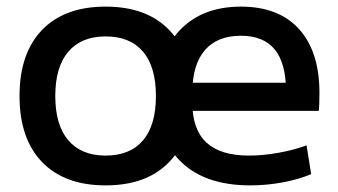

<svg xmlns="http://www.w3.org/2000/svg" viewBox="-20 -550 1022 580"><path d="M736 10Q601 10 528 -60Q455 -130 455 -260Q455 -386 522.5 -458Q590 -530 708 -530Q822 -530 883.5 -462Q945 -394 945 -269Q945 -256 944.5 -240Q944 -224 943 -215H515V-300H861L844 -274Q844 -359 810 -400.5Q776 -442 708 -442Q636 -442 598.5 -398Q561 -354 561 -270V-240Q561 -159 603.5 -119.5Q646 -80 732 -80Q774 -80 821.5 -88.5Q869 -97 906 -111L920 -24Q882 -8 833.5 1Q785 10 736 10ZM299 10Q175 10 107 -60.5Q39 -131 39 -260Q39 -389 107 -459.5Q175 -530 299 -530Q423 -530 491 -459.5Q559 -389 559 -260Q559 -131 491 -60.5Q423 10 299 10ZM299 -80Q373 -80 412 -126Q451 -172 451 -260Q451 -348 412 -394Q373 -440 299 -440Q226 -440 186.5 -394Q147 -348 147 -260Q147 -172 186.5 -126Q226 -80 299 -80Z"/></svg>

Font: M PLUS 1 Thin Medium
Style: Regular
Weight: 500
Version: Version 1.001